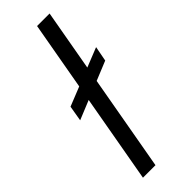

<svg xmlns="http://www.w3.org/2000/svg" viewBox="-243 -739 759 759"><g transform="rotate(-45 136.5 -360.0)"><path d="M24 -336 35 -401 273 -496 261 -433ZM39 0 167 -720H237L109 0Z"/></g></svg>

Font: DM Sans 18pt Light
Style: Italic
Weight: 300
Italic angle: -10°
Designer: Colophon Foundry, Jonny Pinhorn
Foundry: Colophon Foundry
Version: Version 4.004;gftools[0.9.30]